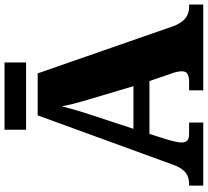

<svg xmlns="http://www.w3.org/2000/svg" viewBox="-54 -842 897 828"><g transform="rotate(-90 394.0 -428.5)"><path d="M7 0V-61H14Q31 -61 46 -66.5Q61 -72 74 -87Q87 -102 97 -130L310 -714H491L695 -128Q704 -105 716 -90Q728 -75 743.5 -68Q759 -61 777 -61H788V0H418V-61H458Q474 -61 487 -67Q500 -73 500 -92Q500 -102 498 -111.5Q496 -121 493.5 -129Q491 -137 489 -141L458 -232H230L207 -160Q205 -152 201.5 -140Q198 -128 195.5 -115.5Q193 -103 193 -93Q193 -78 201 -69.5Q209 -61 230 -61H279V0ZM252 -301H436L379 -492Q374 -510 368.5 -528.5Q363 -547 358 -567.5Q353 -588 349 -610Q344 -589 338 -568.5Q332 -548 326.5 -529Q321 -510 315 -493ZM248 -764V-857H538V-764Z"/></g></svg>

Font: Noto Rashi Hebrew Black
Style: Regular
Weight: 900
Version: Version 1.006